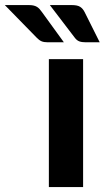

<svg xmlns="http://www.w3.org/2000/svg" viewBox="-136 -754 422 774"><path d="M199 -515.5V0H61V-515.5ZM154.5 -733.5Q176 -733.5 187 -726.5Q198 -719.5 205 -705.5L266 -583.5H210Q194 -583.5 183.8 -587.2Q173.5 -591 165 -602.5L65 -733.5ZM-18 -733.5Q-7.5 -733.5 0.2 -731.5Q8 -729.5 13.5 -726Q19 -722.5 23.8 -717.2Q28.5 -712 33 -705.5L121.5 -583.5H56.5Q40.5 -583.5 31 -587.8Q21.5 -592 11.5 -602.5L-116.5 -733.5Z"/></svg>

Font: Lato 2
Style: Regular
Weight: 800
Designer: Lukasz Dziedzic with Adam Twardoch and Botio Nikoltchev
Foundry: tyPoland Lukasz Dziedzic
Version: Version 2.015; 2015-08-06; http://www.latofonts.com/